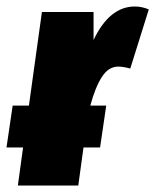

<svg xmlns="http://www.w3.org/2000/svg" viewBox="-41 -571 478 591"><path d="M417 -542 360 -360Q338 -366 323 -366Q293 -366 272.5 -334Q252 -302 237 -246H286L267 -117H216L200 0H14L30 -117H-21L-2 -246H48L88 -534H247V-448Q296 -551 374 -551Q396 -551 417 -542Z"/></svg>

Font: Fira Sans Extra Condensed Black
Style: Italic
Weight: 900
Width: 3
Italic angle: -8°
Designer: Carrois Corporate & Edenspiekermann AG
Foundry: Carrois Corporate GbR & Edenspiekermann AG
Version: Version 4.203